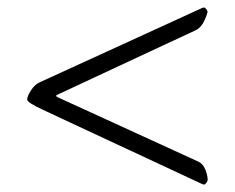

<svg xmlns="http://www.w3.org/2000/svg" viewBox="-20 -489 630 515"><path d="M133 -229 513 -55Q525 -49 531 -33.5Q537 -18 537 -7Q537 -3 533.5 1.5Q530 6 526 6H525Q524 5 523 5L94 -195Q53 -214 53 -222Q53 -231 63 -246.5Q73 -262 86 -268L523 -468Q524 -468 524 -468L526 -469Q530 -469 534 -463.5Q538 -458 536 -454Q525 -417 505 -408L132 -234Q129 -232 133 -229Z"/></svg>

Font: EB Garamond 12
Style: Italic
Weight: 400
Italic angle: -17°
Version: Version 0.016; ttfautohint (v1.8.4)